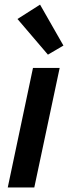

<svg xmlns="http://www.w3.org/2000/svg" viewBox="-20 -827 300 847"><path d="M243.2 -527.3 131.3 0H14.2L125.5 -527.3ZM191.4 -585.9 57.1 -743.2 156.7 -806.6 259.8 -626Z"/></svg>

Font: Schibsted Grotesk SemiBold
Style: Italic
Weight: 600
Italic angle: -12°
Designer: Bakken & Baeck AS, Henrik Kongsvoll
Foundry: Schibsted ASA
Version: Version 1.100;gftools[0.9.25]